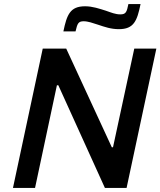

<svg xmlns="http://www.w3.org/2000/svg" viewBox="-20 -928 792 948"><path d="M293 -773H353C362 -811 366 -823 393 -823C415 -823 439 -814 464 -806C497 -795 528 -784 567 -784C641 -784 657 -825 674 -908H614C606 -869 602 -857 574 -857C550 -857 529 -866 503 -875C471 -885 437 -897 400 -897C326 -897 310 -855 293 -773ZM191 -688 44 0H153L261 -507H268L498 0H605L752 -688H643L538 -201H532L307 -688Z"/></svg>

Font: Saira UNSAM Medium Italic
Style: Regular
Weight: 500
Italic angle: -12°
Designer: Hector Gatti with collaboration of the Omnibus-Type team
Foundry: Omnibus-Type
Version: Version 0.072;PS 000.072;hotconv 1.0.88;makeotf.lib2.5.64775